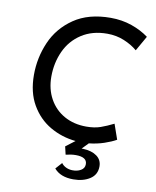

<svg xmlns="http://www.w3.org/2000/svg" viewBox="-101 -804 901 1112"><g transform="rotate(10 349.5 -247.5)"><path d="M179 -332Q179 -259 210.5 -202Q242 -145 298.5 -113.5Q355 -82 428 -82Q476 -82 511.5 -94.5Q547 -107 587 -127L618 -38Q590 -22 548.5 -8Q507 6 460 11L424 48H433Q484 50 514 72Q544 94 544 132Q544 181 504.5 206.5Q465 232 407 232Q331 232 294 188L328 150Q337 163 353.5 171.5Q370 180 391 181Q421 182 442.5 169.5Q464 157 464 133Q464 91 398 91Q371 91 339 99L328 52L382 11Q300 3 231 -37Q162 -77 120 -149.5Q78 -222 78 -325Q78 -426 118 -518Q158 -610 243.5 -668.5Q329 -727 459 -727Q526 -727 583.5 -707Q641 -687 684 -655L634 -567Q601 -595 555 -614Q509 -633 456 -633Q368 -633 305 -592Q242 -551 210.5 -482Q179 -413 179 -332Z"/></g></svg>

Font: Josefin Sans
Style: Italic
Weight: 400
Italic angle: -7°
Designer: Santiago Orozco
Foundry: Typemade
Version: Version 2.000